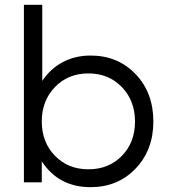

<svg xmlns="http://www.w3.org/2000/svg" viewBox="-20 -755 706 795"><path d="M153 -87V0H79V-735H155V-420Q188 -470 239.5 -497.5Q291 -525 355 -525Q468 -525 541.5 -448Q615 -371 615 -252Q615 -134 541.5 -57Q468 20 355 20Q223 20 153 -87ZM539 -252Q539 -338 484.5 -394.5Q430 -451 346 -451Q262 -451 207.5 -394.5Q153 -338 153 -252Q153 -166 207.5 -110Q262 -54 346 -54Q430 -54 484.5 -109.5Q539 -165 539 -252Z"/></svg>

Font: Metropolitano
Style: Regular
Weight: 400
Designer: Fonts by Alex Slobzheninov & Chris M. Simpson / Changes by Cristiano Sobral
Foundry: Fonts by Alex Slobzheninov & Chris M. Simpson / Changes by Cristiano Sobral
Version: Version 1.00;August 30, 2020;FontCreator 13.0.0.2681 64-bit